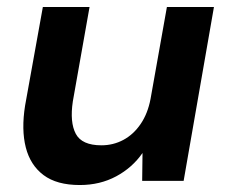

<svg xmlns="http://www.w3.org/2000/svg" viewBox="-20 -519 656 551"><path d="M209 12Q143 12 105 -16.5Q67 -45 54 -96Q41 -147 52 -216L103 -499H237L189 -228Q180 -168 197.5 -135Q215 -102 271 -102Q305 -102 334 -117.5Q363 -133 383.5 -163Q404 -193 412 -235L459 -499H594L507 0H388L389 -80Q360 -38 313.5 -13Q267 12 209 12Z"/></svg>

Font: DM Sans 20pt
Style: Bold Italic
Weight: 700
Italic angle: -10°
Version: Version 4.004;gftools[0.9.30]